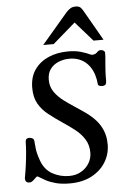

<svg xmlns="http://www.w3.org/2000/svg" viewBox="-63 -993 686 1053"><g transform="rotate(-5 280.5 -467.0)"><path d="M34.7 -35.2Q41.5 -69.8 46.4 -107.4Q51.3 -145 54 -177.7Q56.6 -210.4 56.6 -230Q57.1 -245.6 63.2 -249.8Q69.3 -253.9 77.1 -253.9Q88.9 -253.9 96.7 -248.3Q104.5 -242.7 104.5 -233.4Q106 -221.2 108.2 -194.3Q110.4 -167.5 125.5 -125.5Q144.5 -72.8 187 -49.6Q229.5 -26.4 278.3 -26.4Q316.4 -26.4 344.7 -43Q373 -59.6 388.9 -86.2Q404.8 -112.8 404.8 -143.6Q404.8 -185.5 385.7 -216.6Q366.7 -247.6 335.4 -272.5Q304.2 -297.4 267.6 -321.3Q227.1 -348.6 192.9 -375.5Q158.7 -402.3 138.4 -437.7Q118.2 -473.1 118.2 -524.9Q118.2 -585 146.7 -625.5Q175.3 -666 223.6 -686.8Q272 -707.5 330.6 -707.5Q372.6 -707.5 402.1 -698.7Q431.6 -689.9 454.1 -679.2Q455.1 -678.7 457.5 -678Q460 -677.2 466.3 -677.7Q478.5 -679.2 484.4 -684.3Q490.2 -689.5 495.4 -694.3Q500.5 -699.2 509.8 -699.2Q519 -699.2 526.1 -694.3Q533.2 -689.5 533.2 -682.6Q533.7 -675.8 532.5 -659.7Q531.2 -643.6 529.3 -621.8Q527.3 -600.1 526.1 -576.4Q524.9 -552.7 525.4 -530.8Q524.9 -510.7 517.8 -506.3Q510.7 -502 502.9 -502Q490.7 -502 484.6 -505.6Q478.5 -509.3 478.5 -512.7Q476.1 -542 468.5 -566.2Q460.9 -590.3 448.2 -609.1Q435.5 -627.9 418.5 -640.9Q401.4 -653.8 380.4 -660.4Q359.4 -667 335 -667Q304.7 -667 276.6 -656Q248.5 -645 230.5 -621.8Q212.4 -598.6 212.4 -561Q212.4 -522.9 232.9 -493.9Q253.4 -464.8 284.4 -441.9Q315.4 -418.9 347.2 -398.4Q375 -380.4 402.8 -360.4Q430.7 -340.3 453.4 -315.2Q476.1 -290 489.7 -257.1Q503.4 -224.1 503.4 -180.2Q503.4 -127.4 476.1 -83Q448.7 -38.6 398.4 -12Q348.1 14.6 278.3 14.6Q233.4 14.6 201.2 5.9Q168.9 -2.9 146.5 -15.1Q124 -27.3 106.9 -38.1Q103 -40.5 99.4 -37.6Q95.7 -34.7 90.8 -29.8Q76.2 -15.1 69.8 -12.5Q63.5 -9.8 60.1 -9.8Q44.9 -9.8 39.6 -17.1Q34.2 -24.4 34.7 -35.2ZM198.7 -754.4 343.8 -924.3Q353.5 -934.6 365 -941.9Q376.5 -949.2 394 -949.2Q412.1 -949.2 420.9 -940.7Q429.7 -932.1 436 -919.9L530.8 -754.4H475.6L380.9 -862.3L256.3 -754.4Z"/></g></svg>

Font: Gelasio
Style: Italic
Weight: 400
Italic angle: -8.5°
Designer: Eben Sorkin
Foundry: Eben Sorkin
Version: Version 1.008